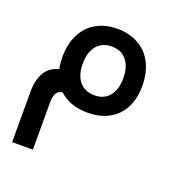

<svg xmlns="http://www.w3.org/2000/svg" viewBox="-115 -499 831 848"><g transform="rotate(20 300.0 -75.0)"><path d="M165 -42.5Q127.5 -39.5 127.5 15.5V240H30V1.5Q30 -52 51 -87.8Q72 -123.5 115.5 -134Q110 -160.5 110 -189.5Q110 -250.5 132.8 -295.8Q155.5 -341 197.8 -365.2Q240 -389.5 297 -389.5Q354.5 -389.5 397 -365.2Q439.5 -341 462.5 -295.8Q485.5 -250.5 485.5 -189.5Q485.5 -128.5 462.5 -85Q439.5 -41.5 397 -18.8Q354.5 4 297 4Q256 4 222.5 -7.8Q189 -19.5 165 -42.5ZM395 -192.5Q395 -246.5 370 -277Q345 -307.5 300.5 -307.5Q255 -307.5 229.8 -277.2Q204.5 -247 204.5 -192.5Q204.5 -139 229.8 -108.8Q255 -78.5 300.5 -78.5Q345 -78.5 370 -108.8Q395 -139 395 -192.5Z"/></g></svg>

Font: JuliaMono Medium
Style: Regular
Weight: 500
Monospace: yes
Designer: cormullion
Foundry: corm
Version: Version 0.054; ttfautohint (v1.8.4)